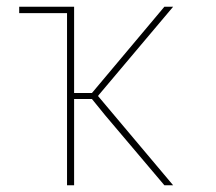

<svg xmlns="http://www.w3.org/2000/svg" viewBox="-20 -550 640 570"><path d="M179 0V-511H37V-530H200V-274H253L468 -530H494L274 -269L271 -265L494 0H468L292 -208L253 -256H200V0Z"/></svg>

Font: Iosevka Curly Thin Extended
Style: Regular
Weight: 100
Width: 7
Monospace: yes
Designer: Belleve Invis
Foundry: Belleve Invis
Version: Version 11.1.0; ttfautohint (v1.8.3)